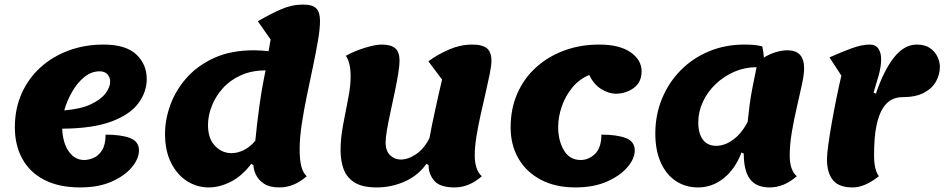

<svg xmlns="http://www.w3.org/2000/svg" viewBox="-20 -795 4132 840"><path d="M331 25Q238 25 174 -8Q110 -41 77.5 -100.5Q45 -160 45 -238Q45 -319 74.5 -385.5Q104 -452 157 -500Q210 -548 280.5 -574Q351 -600 433 -600Q530 -600 576 -557Q622 -514 622 -449Q622 -393 585.5 -343.5Q549 -294 468 -263.5Q387 -233 252 -232Q255 -168 281.5 -131.5Q308 -95 348 -95Q368 -95 390 -104.5Q412 -114 427 -138.5Q442 -163 442 -206Q510 -206 549 -191Q588 -176 588 -137Q588 -101 557 -63.5Q526 -26 468.5 -0.5Q411 25 331 25ZM261 -312Q334 -318 378 -339Q422 -360 442 -387Q462 -414 462 -437Q462 -457 450 -470Q438 -483 416 -483Q380 -483 349 -458Q318 -433 295.5 -393.5Q273 -354 261 -312Z M893 25Q842 25 798.5 -2.5Q755 -30 728.5 -82.5Q702 -135 702 -210Q702 -272 725.5 -336.5Q749 -401 797 -455Q845 -509 918 -542Q991 -575 1091 -575Q1107 -575 1122.5 -574Q1138 -573 1155 -571Q1156 -578 1159.5 -596.5Q1163 -615 1164 -622L1108 -702Q1161 -733 1209 -754Q1257 -775 1305 -775Q1347 -775 1363.5 -758.5Q1380 -742 1380 -704Q1380 -669 1371 -616.5Q1362 -564 1349 -502.5Q1336 -441 1322.5 -376Q1309 -311 1300 -251Q1291 -191 1291 -142Q1291 -95 1298.5 -66.5Q1306 -38 1322 -24Q1266 25 1203 25Q1160 25 1135.5 9Q1111 -7 1100 -30Q1089 -53 1089 -73L1079 -78Q1039 -25 990 0Q941 25 893 25ZM993 -125Q1019 -125 1046 -138Q1073 -151 1097 -179Q1104 -253 1115 -332.5Q1126 -412 1142 -487Q1081 -487 1033.5 -465.5Q986 -444 954.5 -408.5Q923 -373 906.5 -331Q890 -289 890 -248Q890 -189 920.5 -157Q951 -125 993 -125Z M1628 25Q1566 25 1531.5 3.5Q1497 -18 1483.5 -54.5Q1470 -91 1470 -137Q1470 -190 1481 -248.5Q1492 -307 1503 -362.5Q1514 -418 1514 -460Q1514 -522 1493 -551Q1534 -573 1578.5 -586.5Q1623 -600 1650 -600Q1691 -600 1709.5 -583.5Q1728 -567 1728 -529Q1728 -508 1722 -471.5Q1716 -435 1707 -392Q1698 -349 1688.5 -305.5Q1679 -262 1673 -227Q1667 -192 1667 -172Q1667 -135 1686.5 -116Q1706 -97 1734 -97Q1766 -97 1801 -121Q1836 -145 1859 -191Q1863 -213 1869.5 -246Q1876 -279 1884.5 -316.5Q1893 -354 1900.5 -388.5Q1908 -423 1914 -447L1854 -527Q1897 -558 1946 -579Q1995 -600 2046 -600Q2091 -600 2110.5 -583.5Q2130 -567 2130 -529Q2130 -508 2122.5 -471Q2115 -434 2104.5 -388.5Q2094 -343 2083 -294Q2072 -245 2064.5 -198.5Q2057 -152 2057 -115Q2057 -85 2064.5 -61.5Q2072 -38 2088 -24Q2032 25 1969 25Q1905 25 1880 -4Q1855 -33 1855 -73L1845 -78Q1812 -29 1753 -2Q1694 25 1628 25Z M2497 25Q2410 25 2346.5 -8.5Q2283 -42 2248.5 -101Q2214 -160 2214 -238Q2214 -319 2243 -385.5Q2272 -452 2325 -500Q2378 -548 2448.5 -574Q2519 -600 2601 -600Q2690 -600 2738.5 -566.5Q2787 -533 2787 -483Q2787 -435 2752.5 -410Q2718 -385 2674 -385Q2644 -385 2611 -405Q2578 -425 2558 -467Q2514 -449 2483.5 -411.5Q2453 -374 2437.5 -328.5Q2422 -283 2422 -239Q2422 -180 2447 -137.5Q2472 -95 2521 -95Q2555 -95 2583 -121.5Q2611 -148 2611 -206Q2679 -206 2718 -191Q2757 -176 2757 -137Q2757 -101 2725 -63.5Q2693 -26 2635 -0.5Q2577 25 2497 25Z M3034 25Q2978 25 2935.5 -4Q2893 -33 2870 -86Q2847 -139 2847 -210Q2847 -293 2876.5 -364Q2906 -435 2958.5 -488Q3011 -541 3082 -570.5Q3153 -600 3236 -600Q3260 -600 3277.5 -598.5Q3295 -597 3315 -592Q3321 -564 3322 -543Q3345 -558 3373 -566.5Q3401 -575 3425 -575Q3498 -575 3498 -496Q3498 -470 3488.5 -425.5Q3479 -381 3466.5 -327.5Q3454 -274 3444.5 -218.5Q3435 -163 3435 -115Q3435 -50 3466 -24Q3410 25 3347 25Q3289 25 3261.5 -11Q3234 -47 3234 -123L3224 -128Q3197 -56 3146.5 -15.5Q3096 25 3034 25ZM3113 -157Q3152 -157 3189 -185Q3226 -213 3251 -262Q3255 -301 3259.5 -335.5Q3264 -370 3271.5 -409Q3279 -448 3290 -501Q3239 -501 3193.5 -481.5Q3148 -462 3112 -428Q3076 -394 3055.5 -350.5Q3035 -307 3035 -259Q3035 -210 3055.5 -183.5Q3076 -157 3113 -157Z M3711 25Q3650 25 3624 -7Q3598 -39 3598 -99Q3598 -120 3604 -163.5Q3610 -207 3619.5 -260.5Q3629 -314 3640 -368Q3651 -422 3661 -464L3609 -544Q3661 -567 3705.5 -583.5Q3750 -600 3785 -600Q3811 -600 3823 -582Q3835 -564 3835 -536Q3835 -504 3824 -464.5Q3813 -425 3802 -390L3812 -385Q3847 -488 3891.5 -544Q3936 -600 3991 -600Q4027 -600 4049 -584.5Q4071 -569 4081.5 -546.5Q4092 -524 4092 -503Q4092 -470 4075.5 -439.5Q4059 -409 4023 -389.5Q3987 -370 3928 -370Q3905 -370 3883 -360Q3861 -350 3843 -322.5Q3825 -295 3814.5 -245Q3804 -195 3804 -115Q3804 -53 3825 -24Q3763 25 3711 25Z"/></svg>

Font: Lemon
Style: Regular
Weight: 400
Designer: Eduardo Rodriguez Tunni
Foundry: Eduardo Rodriguez Tunni
Version: Version 1.003; ttfautohint (v1.8.4.7-5d5b);gftools[0.9.24]